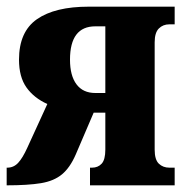

<svg xmlns="http://www.w3.org/2000/svg" viewBox="-20 -556 562 576"><path d="M0 0V-53H2Q21 -53 34.5 -67.5Q48 -82 62 -113L122 -244Q82 -262 59.5 -293.5Q37 -325 37 -377Q37 -461 91 -498.5Q145 -536 246 -536H504V-483H488Q469 -483 456.5 -470.5Q444 -458 444 -429V-107Q444 -77 456.5 -65Q469 -53 488 -53H504V0H250V-53H256Q274 -53 285 -65Q296 -77 296 -107V-218H261L207 -92Q190 -53 166 -33Q142 -13 103 -6.5Q64 0 0 0ZM266 -277H296V-477H266Q190 -477 190 -377Q190 -329 209.5 -303Q229 -277 266 -277Z"/></svg>

Font: Noto Serif ExtraCondensed ExtraBold
Style: Regular
Weight: 800
Width: 2
Designer: Monotype Design Team
Foundry: Monotype Imaging Inc.
Version: Version 2.013; ttfautohint (v1.8.4.7-5d5b)